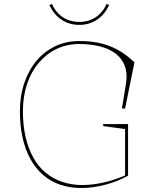

<svg xmlns="http://www.w3.org/2000/svg" viewBox="-20 -929 775 964"><path d="M498 -296V-306H623V-47Q598 -33 569.5 -21.5Q541 -10 510.5 -2Q480 6 449 10.5Q418 15 389 15Q331 15 282.5 -1.5Q234 -18 196.5 -50.5Q159 -83 133 -130Q107 -177 93.5 -237Q80 -297 80 -370Q80 -448 102 -512.5Q124 -577 163.5 -624Q203 -671 257.5 -697Q312 -723 378 -723Q423 -723 461.5 -716.5Q500 -710 533.5 -696.5Q567 -683 597 -663Q627 -643 655 -616L608 -384H592L612 -505Q621 -558 607 -596.5Q593 -635 561 -659.5Q529 -684 482 -696Q435 -708 378 -708Q315 -708 263.5 -683Q212 -658 174 -613Q136 -568 115.5 -506Q95 -444 95 -370Q95 -300 108.5 -241.5Q122 -183 147 -138Q172 -93 208.5 -62.5Q245 -32 292 -16Q339 0 394 0Q441 0 495 -11.5Q549 -23 608 -48V-281ZM378 -804Q328 -804 289 -830Q250 -856 228 -904L241 -909Q254 -880 274 -860Q294 -840 320.5 -829.5Q347 -819 378 -819Q410 -819 436 -829.5Q462 -840 482 -860Q502 -880 515 -909L528 -904Q506 -856 467 -830Q428 -804 378 -804Z"/></svg>

Font: Kalnia Thin
Style: Regular
Weight: 250
Designer: Frida Medrano
Foundry: Frida Medrano
Version: Version 1.105